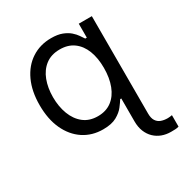

<svg xmlns="http://www.w3.org/2000/svg" viewBox="-174 -689 987 1030"><g transform="rotate(-30 319.5 -174.5)"><path d="M590.8 204.6Q561 204.6 535.4 195.1Q509.8 185.5 490.2 166.7Q470.7 147.9 459.7 120.6Q448.7 93.3 448.7 58.1V22.9H532.7V58.1Q532.7 86.4 543.2 102.8Q553.7 119.1 571.5 125.7Q589.4 132.3 612.3 132.3Q619.6 132.3 626.7 131.3Q633.8 130.4 639.2 129.4V200.2Q629.4 203.6 616.5 204.1Q603.5 204.6 590.8 204.6ZM282.7 11.2Q214.4 11.2 162.1 -23.4Q109.9 -58.1 80.6 -121.3Q51.3 -184.6 51.3 -271.5Q51.3 -357.4 80.6 -420.7Q109.9 -483.9 162.6 -518.3Q215.3 -552.7 284.2 -552.7Q324.2 -552.7 351.3 -542.2Q378.4 -531.7 396 -516.4Q413.6 -501 424.3 -485.1Q435.1 -469.2 441.9 -459H482.9V-84H441.9Q432.6 -68.8 415.5 -46.4Q398.4 -23.9 366.9 -6.3Q335.4 11.2 282.7 11.2ZM532.7 22.9H448.7V-129.4L477.1 -267.1L451.7 -443.4V-545.4H532.7ZM293.9 -64Q344.2 -64 379.2 -90.3Q414.1 -116.7 432.1 -163.8Q450.2 -210.9 450.2 -272.9Q450.2 -334 432.4 -379.9Q414.6 -425.8 379.9 -451.4Q345.2 -477.1 293.9 -477.1Q240.7 -477.1 205.3 -450Q169.9 -422.9 152.3 -376.5Q134.8 -330.1 134.8 -272.9Q134.8 -214.8 152.8 -167.2Q170.9 -119.6 206.1 -91.8Q241.2 -64 293.9 -64Z"/></g></svg>

Font: Sahel VF Regular
Style: Regular
Weight: 400
Foundry: Saber Rastikerdar (saber.rastikerdar@gmail.com)
Version: Version 3.4.0